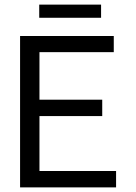

<svg xmlns="http://www.w3.org/2000/svg" viewBox="-20 -812 590 832"><path d="M151 -71V-309H423V-380H151V-586H473V-656H67V0H483V-71ZM150 -792V-735H418V-792Z"/></svg>

Font: Codetta
Style: Regular
Weight: 400
Italic angle: -11°
Designer: Ulrich Proeller
Foundry: PROSA GmbH
Version: Version 2.00;September 29, 2018;FontCreator 11.5.0.2427 64-b